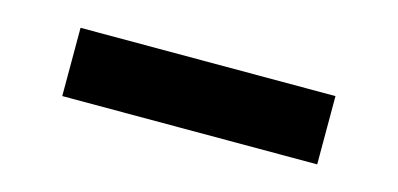

<svg xmlns="http://www.w3.org/2000/svg" viewBox="-29 -443 636 307"><g transform="rotate(15 288.5 -289.5)"><path d="M78 -233V-346H500V-233Z"/></g></svg>

Font: DM Sans 28pt
Style: Bold
Weight: 700
Version: Version 4.004;gftools[0.9.30]